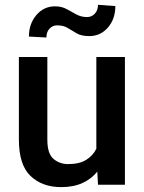

<svg xmlns="http://www.w3.org/2000/svg" viewBox="-20 -764 596 794"><path d="M385.3 0 382.3 -54.2Q357.9 -23.9 320.8 -7.1Q283.7 9.8 232.9 9.8Q154.8 9.8 106.4 -36.1Q58.1 -82 58.1 -187V-528.3H175.8V-186Q175.8 -128.4 201.2 -106.9Q226.6 -85.4 261.7 -85.4Q308.1 -85.4 336.2 -102.8Q364.3 -120.1 378.4 -148.9V-528.3H496.6V0ZM385.3 -744.1 457 -738.8Q457 -685.5 426.3 -650.1Q395.5 -614.7 349.1 -614.7Q316.9 -614.7 297.4 -626Q277.8 -637.2 260.3 -648.2Q242.7 -659.2 216.3 -659.2Q197.8 -659.2 184.8 -645.5Q171.9 -631.8 171.9 -608.9L99.6 -612.8Q99.6 -665.5 130.4 -701.7Q161.1 -737.8 207.5 -737.8Q234.4 -737.8 254.9 -726.8Q275.4 -715.8 295.4 -704.6Q315.4 -693.4 340.3 -693.4Q358.9 -693.4 372.1 -707.5Q385.3 -721.7 385.3 -744.1Z"/></svg>

Font: Vazirmatn RD UI FD Medium
Style: Regular
Weight: 500
Designer: Saber Rastikerdar
Foundry: Saber Rastikerdar
Version: Version 33.003